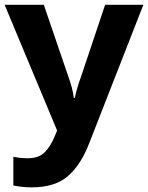

<svg xmlns="http://www.w3.org/2000/svg" viewBox="-21 -555 624 809"><path d="M219.7 -4.9 -1.5 -534.7H163.6L268.1 -229Q275.4 -209 281.5 -186.3Q287.6 -163.6 290 -142.6H294.4Q298.3 -163.1 305.2 -186Q312 -209 319.3 -228.5L421.9 -534.7H583L355.5 46.9Q321.3 137.2 266.6 185.8Q211.9 234.4 112.8 234.4Q87.4 234.4 68.4 231.9Q49.3 229.5 35.2 226.6V106Q46.4 107.9 62.3 109.9Q78.1 111.8 95.7 111.8Q143.6 111.8 168.5 85.4Q193.4 59.1 208.5 21.5Z"/></svg>

Font: Lunasima
Style: Bold
Weight: 700
Designer: The DocRepair Project, Monotype Design Team
Foundry: Google
Version: Version 2.009